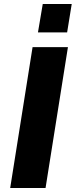

<svg xmlns="http://www.w3.org/2000/svg" viewBox="-20 -941 379 961"><path d="M31 0 143 -705H320L208 0ZM170 -779 194 -921H339L316 -779Z"/></svg>

Font: Nunito Sans 7pt Condensed Black
Style: Italic
Weight: 900
Width: 3
Italic angle: -9°
Designer: Vernon Adams
Foundry: Vernon Adams
Version: Version 3.101;gftools[0.9.27]